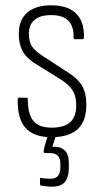

<svg xmlns="http://www.w3.org/2000/svg" viewBox="-20 -510 386 725"><path d="M174 8Q107 8 76 -27.5Q45 -63 47 -135Q47 -141 51 -141H81Q85 -141 85 -135Q85 -79 106 -53.5Q127 -28 175 -28Q223 -28 245.5 -49Q268 -70 268 -113Q268 -146 254.5 -168Q241 -190 211 -209L124 -263Q84 -286 67.5 -313.5Q51 -341 51 -383Q51 -435 83 -462.5Q115 -490 173 -490Q237 -490 268 -458.5Q299 -427 297 -368Q296 -362 291 -362H262Q261 -362 259.5 -363.5Q258 -365 258 -369Q259 -410 238.5 -431.5Q218 -453 173 -453Q132 -453 110.5 -435Q89 -417 89 -383Q89 -351 102 -333Q115 -315 147 -295L233 -239Q272 -215 289 -187.5Q306 -160 306 -114Q306 -53 273.5 -22.5Q241 8 174 8ZM175 195Q165 195 155 193.5Q145 192 135 191Q133 190 132 189Q131 188 131 186V166Q131 160 135 162Q142 163 150.5 164Q159 165 169 165Q192 165 200 153Q208 141 208 121V110Q208 88 198.5 78Q189 68 168 68H150Q145 68 145 63Q145 60 145.5 55.5Q146 51 147 48L164 -11Q165 -15 169 -15H191Q196 -15 194 -9L178 44H186Q210 44 225 58.5Q240 73 240 107V123Q240 158 225.5 176.5Q211 195 175 195Z"/></svg>

Font: Sofia Sans Condensed ExtraLight
Style: Regular
Weight: 250
Version: Version 4.100